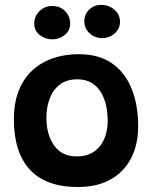

<svg xmlns="http://www.w3.org/2000/svg" viewBox="-20 -755 626 788"><path d="M300 12.5Q168 12.5 102.5 -58.8Q37 -130 37 -265Q37 -353 70.8 -412.5Q104.5 -472 164.8 -502.2Q225 -532.5 304 -532.5Q386 -532.5 439.8 -495Q493.5 -457.5 520.2 -391Q547 -324.5 547 -237Q547 -161.5 518 -105.5Q489 -49.5 434 -18.5Q379 12.5 300 12.5ZM295 -113Q327 -113 350.8 -124.2Q374.5 -135.5 390.5 -155.8Q406.5 -176 414.2 -202.5Q422 -229 422 -259Q422 -309 408 -347.5Q394 -386 366.2 -407.8Q338.5 -429.5 297 -429.5Q254 -429.5 225.8 -408Q197.5 -386.5 184 -350.5Q170.5 -314.5 170.5 -272Q170.5 -202.5 202.2 -157.8Q234 -113 295 -113ZM194.5 -593.5Q166 -593.5 143.2 -611.2Q120.5 -629 120.5 -657.5Q120.5 -688.5 142.2 -709.5Q164 -730.5 194 -730.5Q226.5 -730.5 247.2 -709.5Q268 -688.5 268 -658Q268 -630 246 -611.8Q224 -593.5 194.5 -593.5ZM400 -598.5Q370 -598.5 348 -618.2Q326 -638 326 -667.5Q326 -696.5 346.2 -715.8Q366.5 -735 394.5 -735Q426 -735 449.2 -715.5Q472.5 -696 472.5 -665.5Q472.5 -645.5 462 -630.5Q451.5 -615.5 435 -607Q418.5 -598.5 400 -598.5Z"/></svg>

Font: Grandstander Thin SemiBold
Style: Regular
Weight: 600
Version: Version 1.200